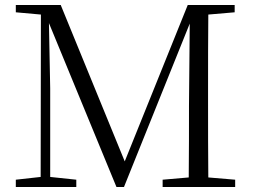

<svg xmlns="http://www.w3.org/2000/svg" viewBox="-20 -745 1010 765"><path d="M731 0H917V-29L810 -38C809 -136 809 -235 809 -335V-390C809 -490 809 -590 810 -687L915 -696V-725H728L477 -102L222 -725H43V-696L143 -687L142 -40L43 -29V0H284V-29L180 -40V-393L175 -653L444 0H474L736 -651L733 -325C733 -234 733 -136 732 -38L628 -29V0Z"/></svg>

Font: Noto Serif KR Light
Style: Regular
Weight: 300
Designer: Ryoko NISHIZUKA 西塚涼子 (kana & ideographs); Frank Grießhammer (Latin, Greek & Cyrillic); Wenlong ZHANG 张文龙 (bopomofo); San
Foundry: Adobe
Version: Version 2.001;hotconv 1.1.0;makeotfexe 2.6.0